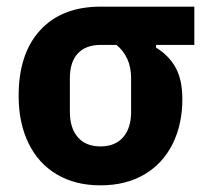

<svg xmlns="http://www.w3.org/2000/svg" viewBox="-20 -545 640 577"><path d="M449 -410V-402Q489 -377 508.5 -340.5Q528 -304 528 -247Q528 -171 498.5 -112Q469 -53 413.5 -20.5Q358 12 282 12Q206 12 150.5 -21Q95 -54 65.5 -115Q36 -176 36 -257Q36 -384 101 -454.5Q166 -525 282 -525H564V-410ZM282 -410Q238 -410 214 -384.5Q190 -359 190 -310V-209Q190 -160 214 -132.5Q238 -105 282 -105Q326 -105 350 -132.5Q374 -160 374 -209V-310Q374 -343 362.5 -368Q351 -393 330 -410Z"/></svg>

Font: iA Writer Quattro V
Style: Regular
Weight: 400
Designer: Mike Abbink, Paul van der Laan, Pieter van Rosmalen, Oliver Reichenstein
Foundry: Information Architects Inc.
Version: Version 2.000